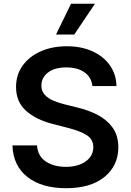

<svg xmlns="http://www.w3.org/2000/svg" viewBox="-20 -981 689 1012"><path d="M467 -527.3Q462 -573.9 425.4 -599.8Q388.8 -625.7 329.9 -625.7Q268.1 -625.7 233.3 -598.9Q198.5 -572.1 198.2 -530.9Q197.8 -500.7 216.3 -481Q234.7 -461.3 263.3 -449.6Q291.9 -437.9 321.7 -430.8L389.9 -413.7Q444.6 -400.9 493.4 -375.9Q542.3 -350.9 573 -309.1Q603.7 -267.4 603.7 -204.2Q603.3 -108 530.9 -48.5Q458.5 11 327.8 11Q200.6 11 125 -47.8Q49.4 -106.5 45.5 -214.8H175.1Q179 -157.7 221.9 -129.6Q264.9 -101.6 326.7 -101.6Q391.3 -101.6 431.5 -130.1Q471.6 -158.7 471.9 -205.3Q471.6 -247.5 435.9 -269.4Q400.2 -291.2 341.3 -306.1L258.5 -327.4Q168.7 -350.5 116.7 -397.5Q64.6 -444.6 64.6 -522.7Q64.6 -587 99.4 -635.3Q134.2 -683.6 194.8 -710.4Q255.3 -737.2 331.7 -737.2Q409.1 -737.2 467.7 -710.4Q526.3 -683.6 559.5 -636.2Q592.7 -588.8 593.8 -527.3ZM275.2 -799 354.4 -961.3H480.5L371.4 -799Z"/></svg>

Font: Inter UI Semi Bold
Style: Regular
Weight: 600
Designer: Rasmus Andersson
Foundry: rsms
Version: 3.2;8d6f07862